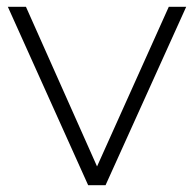

<svg xmlns="http://www.w3.org/2000/svg" viewBox="-20 -542 568 562"><path d="M238 0 3 -522H56L276 -28H252L474 -522H525L289 0Z"/></svg>

Font: Montserrat Thin Light
Style: Regular
Weight: 300
Version: Version 9.000